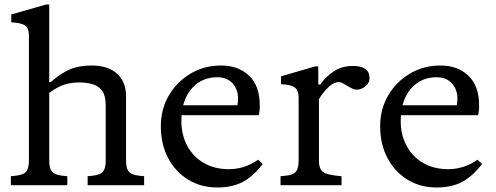

<svg xmlns="http://www.w3.org/2000/svg" viewBox="-20 -820 2196 850"><path d="M28 0V-40L49 -42Q86 -46 97 -61.5Q108 -77 108 -108V-662Q108 -700 86.5 -710Q65 -720 30 -721V-756L184 -800H198V-456H204Q248 -495 288.5 -512.5Q329 -530 386 -530Q457 -530 497.5 -494.5Q538 -459 538 -394V-108Q538 -77 549 -61.5Q560 -46 597 -42L618 -40V0H368V-40L389 -42Q426 -46 437 -61.5Q448 -77 448 -108V-354Q448 -396 432.5 -417.5Q417 -439 390.5 -447Q364 -455 331 -455Q290 -455 259.5 -443.5Q229 -432 198 -409V-108Q198 -77 209 -61.5Q220 -46 257 -42L278 -40V0Z M942 10Q869 10 812.5 -25Q756 -60 724 -121Q692 -182 692 -261Q692 -337 727.5 -397.5Q763 -458 823.5 -494Q884 -530 959 -530Q1035 -530 1082.5 -485Q1130 -440 1130 -354Q1130 -348 1130 -341.5Q1130 -335 1128 -324L1126 -310H784Q783 -297 783 -284Q783 -223 809 -174.5Q835 -126 882.5 -98.5Q930 -71 993 -71Q1063 -71 1123 -113L1143 -94Q1101 -39 1054.5 -14.5Q1008 10 942 10ZM942 -478Q885 -478 845.5 -444.5Q806 -411 791 -354H1031Q1034 -369 1034 -383Q1034 -424 1009.5 -451Q985 -478 942 -478Z M1222 0V-40L1243 -42Q1277 -45 1289.5 -59.5Q1302 -74 1302 -108V-388Q1302 -420 1284.5 -433Q1267 -446 1224 -447V-482L1375 -526H1389V-446H1398Q1419 -477 1455 -502.5Q1491 -528 1543 -528Q1616 -528 1616 -474Q1616 -456 1602.5 -442.5Q1589 -429 1571 -424.5Q1553 -420 1537 -429L1498 -451Q1483 -460 1466.5 -454.5Q1450 -449 1435.5 -435.5Q1421 -422 1409.5 -407Q1398 -392 1392 -381V-108Q1392 -74 1408 -60.5Q1424 -47 1471 -42L1492 -40V0Z M1913 10Q1840 10 1783.5 -25Q1727 -60 1695 -121Q1663 -182 1663 -261Q1663 -337 1698.5 -397.5Q1734 -458 1794.5 -494Q1855 -530 1930 -530Q2006 -530 2053.5 -485Q2101 -440 2101 -354Q2101 -348 2101 -341.5Q2101 -335 2099 -324L2097 -310H1755Q1754 -297 1754 -284Q1754 -223 1780 -174.5Q1806 -126 1853.5 -98.5Q1901 -71 1964 -71Q2034 -71 2094 -113L2114 -94Q2072 -39 2025.5 -14.5Q1979 10 1913 10ZM1913 -478Q1856 -478 1816.5 -444.5Q1777 -411 1762 -354H2002Q2005 -369 2005 -383Q2005 -424 1980.5 -451Q1956 -478 1913 -478Z"/></svg>

Font: Hedvig Letters Serif 12pt
Style: Regular
Weight: 400
Designer: Alexander Örn & Tor Weibull
Foundry: Kanon Foundry
Version: Version 1.000; ttfautohint (v1.8.4.7-5d5b)